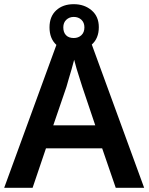

<svg xmlns="http://www.w3.org/2000/svg" viewBox="-20 -899 711 919"><path d="M534 0 469 -189H200L136 0H0L262 -717H408L670 0ZM374 -483Q370 -497 362 -521Q354 -545 346.5 -570.5Q339 -596 335 -613Q330 -593 322.5 -567Q315 -541 308 -518Q301 -495 298 -483L235 -299H436ZM333 -655Q281 -655 249 -685Q217 -715 217 -768Q217 -820 249 -849.5Q281 -879 333 -879Q384 -879 418.5 -849.5Q453 -820 453 -769Q453 -715 418.5 -685Q384 -655 333 -655ZM333 -717Q355 -717 369.5 -730.5Q384 -744 384 -768Q384 -791 369.5 -804.5Q355 -818 333 -818Q312 -818 297.5 -804.5Q283 -791 283 -768Q283 -744 296 -730.5Q309 -717 333 -717Z"/></svg>

Font: Noto Sans Malayalam SemiBold
Style: Regular
Weight: 600
Designer: Jelle Bosma - Monotype Design Team
Foundry: Monotype Imaging Inc.
Version: Version 2.104; ttfautohint (v1.8.4.7-5d5b)